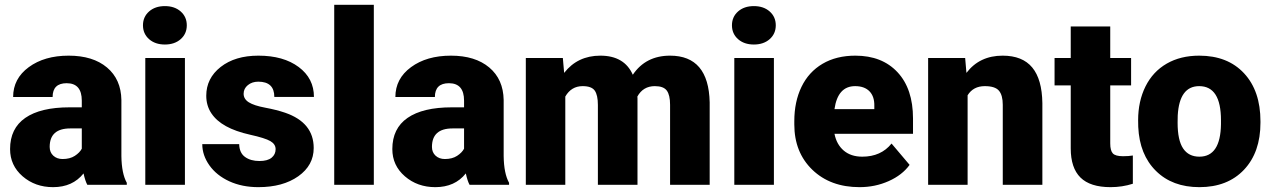

<svg xmlns="http://www.w3.org/2000/svg" viewBox="-20 -770 5298 800"><path d="M343.8 0Q335 -16.1 328.1 -47.4Q282.7 9.8 201.2 9.8Q126.5 9.8 74.2 -35.4Q22 -80.6 22 -148.9Q22 -234.9 85.4 -278.8Q148.9 -322.8 270 -322.8H320.8V-350.6Q320.8 -423.3 257.8 -423.3Q199.2 -423.3 199.2 -365.7H34.7Q34.7 -442.4 99.9 -490.2Q165 -538.1 266.1 -538.1Q367.2 -538.1 425.8 -488.8Q484.4 -439.5 485.8 -353.5V-119.6Q486.8 -46.9 508.3 -8.3V0ZM240.7 -107.4Q271.5 -107.4 291.7 -120.6Q312 -133.8 320.8 -150.4V-234.9H272.9Q187 -234.9 187 -157.7Q187 -135.3 202.1 -121.3Q217.3 -107.4 240.7 -107.4Z M750.5 0H585.4V-528.3H750.5ZM575.7 -664.6Q575.7 -699.7 601.1 -722.2Q626.5 -744.6 667 -744.6Q707.5 -744.6 732.9 -722.2Q758.3 -699.7 758.3 -664.6Q758.3 -629.4 732.9 -606.9Q707.5 -584.5 667 -584.5Q626.5 -584.5 601.1 -606.9Q575.7 -629.4 575.7 -664.6Z M1128.4 -148.4Q1128.4 -169.4 1106.4 -182.1Q1084.5 -194.8 1022.9 -208.5Q961.4 -222.2 921.4 -244.4Q881.3 -266.6 860.4 -298.3Q839.4 -330.1 839.4 -371.1Q839.4 -443.8 899.4 -491Q959.5 -538.1 1056.6 -538.1Q1161.1 -538.1 1224.6 -490.7Q1288.1 -443.4 1288.1 -366.2H1123Q1123 -429.7 1056.2 -429.7Q1030.3 -429.7 1012.7 -415.3Q995.1 -400.9 995.1 -379.4Q995.1 -357.4 1016.6 -343.8Q1038.1 -330.1 1085.2 -321.3Q1132.3 -312.5 1168 -300.3Q1287.1 -259.3 1287.1 -153.3Q1287.1 -81.1 1222.9 -35.6Q1158.7 9.8 1056.6 9.8Q988.8 9.8 935.5 -14.6Q882.3 -39.1 852.5 -81.1Q822.8 -123 822.8 -169.4H976.6Q977.5 -132.8 1001 -116Q1024.4 -99.1 1061 -99.1Q1094.7 -99.1 1111.6 -112.8Q1128.4 -126.5 1128.4 -148.4Z M1537.6 0H1372.6V-750H1537.6Z M1936.5 0Q1927.7 -16.1 1920.9 -47.4Q1875.5 9.8 1793.9 9.8Q1719.2 9.8 1667 -35.4Q1614.7 -80.6 1614.7 -148.9Q1614.7 -234.9 1678.2 -278.8Q1741.7 -322.8 1862.8 -322.8H1913.6V-350.6Q1913.6 -423.3 1850.6 -423.3Q1792 -423.3 1792 -365.7H1627.4Q1627.4 -442.4 1692.6 -490.2Q1757.8 -538.1 1858.9 -538.1Q1960 -538.1 2018.6 -488.8Q2077.1 -439.5 2078.6 -353.5V-119.6Q2079.6 -46.9 2101.1 -8.3V0ZM1833.5 -107.4Q1864.3 -107.4 1884.5 -120.6Q1904.8 -133.8 1913.6 -150.4V-234.9H1865.7Q1779.8 -234.9 1779.8 -157.7Q1779.8 -135.3 1794.9 -121.3Q1810.1 -107.4 1833.5 -107.4Z M2325.2 -528.3 2330.6 -466.3Q2386.7 -538.1 2481.4 -538.1Q2581.5 -538.1 2616.7 -458.5Q2670.4 -538.1 2772 -538.1Q2932.6 -538.1 2937 -343.8V0H2772V-333.5Q2772 -374 2758.3 -392.6Q2744.6 -411.1 2708.5 -411.1Q2659.7 -411.1 2635.7 -367.7L2636.2 -360.8V0H2471.2V-332.5Q2471.2 -374 2458 -392.6Q2444.8 -411.1 2407.7 -411.1Q2360.4 -411.1 2335.4 -367.7V0H2170.9V-528.3Z M3204.6 0H3039.6V-528.3H3204.6ZM3029.8 -664.6Q3029.8 -699.7 3055.2 -722.2Q3080.6 -744.6 3121.1 -744.6Q3161.6 -744.6 3187 -722.2Q3212.4 -699.7 3212.4 -664.6Q3212.4 -629.4 3187 -606.9Q3161.6 -584.5 3121.1 -584.5Q3080.6 -584.5 3055.2 -606.9Q3029.8 -629.4 3029.8 -664.6Z M3561.5 9.8Q3439.9 9.8 3364.7 -62.7Q3289.6 -135.3 3289.6 -251.5V-265.1Q3289.6 -346.2 3319.6 -408.2Q3349.6 -470.2 3407.2 -504.2Q3464.8 -538.1 3543.9 -538.1Q3655.3 -538.1 3719.7 -469Q3784.2 -399.9 3784.2 -276.4V-212.4H3457Q3465.8 -168 3495.6 -142.6Q3525.4 -117.2 3572.8 -117.2Q3650.9 -117.2 3694.8 -171.9L3770 -83Q3739.3 -40.5 3682.9 -15.4Q3626.5 9.8 3561.5 9.8ZM3543 -411.1Q3470.7 -411.1 3457 -315.4H3623V-328.1Q3624 -367.7 3603 -389.4Q3582 -411.1 3543 -411.1Z M4001.5 -528.3 4006.8 -466.3Q4061.5 -538.1 4157.7 -538.1Q4240.2 -538.1 4281 -488.8Q4321.8 -439.5 4323.2 -340.3V0H4158.2V-333.5Q4158.2 -373.5 4142.1 -392.3Q4126 -411.1 4083.5 -411.1Q4035.2 -411.1 4011.7 -373V0H3847.2V-528.3Z M4606 -659.7V-528.3H4692.9V-414.1H4606V-172.4Q4606 -142.6 4616.7 -130.9Q4627.4 -119.1 4659.2 -119.1Q4683.6 -119.1 4700.2 -122.1V-4.4Q4655.8 9.8 4607.4 9.8Q4522.5 9.8 4481.9 -30.3Q4441.4 -70.3 4441.4 -151.9V-414.1H4374V-528.3H4441.4V-659.7Z M4722.2 -269Q4722.2 -348.1 4752.9 -409.9Q4783.7 -471.7 4841.3 -504.9Q4898.9 -538.1 4976.6 -538.1Q5095.2 -538.1 5163.6 -464.6Q5231.9 -391.1 5231.9 -264.6V-258.8Q5231.9 -135.3 5163.3 -62.7Q5094.7 9.8 4977.5 9.8Q4864.7 9.8 4796.4 -57.9Q4728 -125.5 4722.7 -241.2ZM4886.7 -258.8Q4886.7 -185.5 4909.7 -151.4Q4932.6 -117.2 4977.5 -117.2Q5065.4 -117.2 5067.4 -252.4V-269Q5067.4 -411.1 4976.6 -411.1Q4894 -411.1 4887.2 -288.6Z"/></svg>

Font: Sadagaat-English
Style: Regular
Weight: 900
Designer: Ahmed alsheikh
Foundry: Ahmed alsheikh Design
Version: Version 2.137;January 17, 2018;FontCreator 11.0.0.2408 64-bi